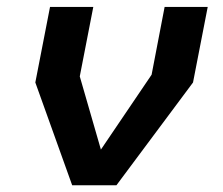

<svg xmlns="http://www.w3.org/2000/svg" viewBox="-20 -548 660 568"><path d="M193.5 0H324.5L551 -304L594.5 -527.5H467L428.5 -327L278.5 -105.5L216 -322L256 -527.5H128L84.5 -304Z"/></svg>

Font: Monaspace Krypton SemiBold
Style: Italic
Weight: 600
Italic angle: -11°
Designer: Riley Cran & the Lettermatic Team
Foundry: Lettermatic
Version: Version 1.101 (Monaspace Krypton)